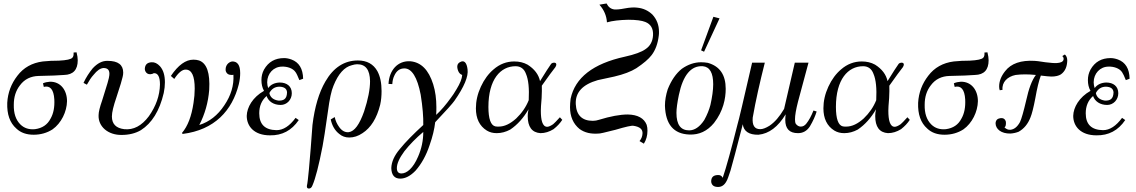

<svg xmlns="http://www.w3.org/2000/svg" viewBox="-20 -764 6537 1105"><path d="M403.4 -461.7C404.6 -448 402.3 -437.7 396.6 -432C388.6 -422.9 363.4 -417.1 318.9 -414.9C288 -414.9 257.1 -413.7 226.3 -410.3C164.6 -402.3 115.4 -374.9 80 -328C44.6 -282.3 25.1 -230.9 21.7 -172.6C19.4 -106.3 36.6 -57.1 74.3 -24C99.4 0 132.6 11.4 173.7 11.4C213.7 11.4 250.3 1.1 282.3 -19.4C332.6 -54.9 364.6 -121.1 365.7 -181.7C365.7 -245.7 328 -294.9 267.4 -293.7C252.6 -292.6 240 -290.3 227.4 -284.6L232 -264C268.6 -273.1 289.1 -249.1 292.6 -192C294.9 -147.4 288 -110.9 270.9 -81.1C252.6 -45.7 222.9 -26.3 181.7 -20.6C147.4 -17.1 118.9 -26.3 97.1 -48C70.9 -74.3 58.3 -112 59.4 -161.1C59.4 -205.7 70.9 -242.3 94.9 -273.1C121.1 -308.6 157.7 -325.7 202.3 -326.9C270.9 -328 320 -330.3 348.6 -332.6C401.1 -333.7 427.4 -362.3 427.4 -417.1C427.4 -429.7 425.1 -445.7 420.6 -462.9Z M922.3 -228.6C926.9 -250.3 929.1 -270.9 929.1 -290.3C929.1 -330.3 920 -361.1 900.6 -382.9C885.7 -398.9 869.7 -406.9 852.6 -405.7C828.6 -404.6 816 -393.1 813.7 -371.4C811.4 -355.4 825.1 -328 858.3 -339.4C861.7 -341.7 864 -342.9 867.4 -342.9C889.1 -342.9 900.6 -321.1 900.6 -277.7C899.4 -213.7 877.7 -153.1 836.6 -94.9C795.4 -40 748.6 -14.9 694.9 -20.6C648 -26.3 624 -50.3 624 -93.7C624 -117.7 633.1 -154.3 650.3 -204.6C672 -269.7 683.4 -308.6 685.7 -321.1C688 -330.3 689.1 -338.3 689.1 -346.3C689.1 -390.9 659.4 -413.7 600 -413.7C569.1 -414.9 540.6 -400 513.1 -370.3C493.7 -346.3 475.4 -318.9 460.6 -286.9L480 -276.6C492.6 -299.4 505.1 -318.9 518.9 -333.7C538.3 -357.7 556.6 -371.4 576 -372.6C601.1 -372.6 612.6 -358.9 609.1 -330.3C609.1 -318.9 595.4 -270.9 568 -186.3C554.3 -147.4 547.4 -118.9 547.4 -101.7C544 -36.6 601.1 13.7 680 12.6C722.3 12.6 760 3.4 790.9 -14.9C853.7 -54.9 898.3 -125.7 922.3 -228.6Z M1354.3 -278.9C1360 -302.9 1362.3 -323.4 1362.3 -342.9C1362.3 -389.7 1346.3 -411.4 1315.4 -410.3C1291.4 -405.7 1275.4 -384 1278.9 -356.6C1283.4 -340.6 1294.9 -332.6 1312 -332.6C1315.4 -332.6 1320 -332.6 1323.4 -333.7C1326.9 -273.1 1309.7 -214.9 1270.9 -157.7C1233.1 -100.6 1185.1 -62.9 1126.9 -44.6C1158.9 -106.3 1178.3 -173.7 1184 -246.9C1189.7 -344 1170.3 -400 1125.7 -416C1115.4 -419.4 1104 -420.6 1092.6 -420.6C1049.1 -420.6 1005.7 -389.7 963.4 -326.9L982.9 -309.7C1006.9 -346.3 1029.7 -364.6 1049.1 -363.4C1083.4 -363.4 1100.6 -326.9 1100.6 -253.7C1100.6 -227.4 1098.3 -200 1093.7 -171.4C1082.3 -94.9 1060.6 -37.7 1027.4 1.1L1030.9 6.9C1214.9 -16 1316.6 -128 1354.3 -278.9Z M1724.6 -310.9C1723.4 -369.1 1700.6 -405.7 1657.1 -421.7C1641.1 -427.4 1627.4 -429.7 1614.9 -429.7C1563.4 -429.7 1524.6 -408 1499.4 -363.4C1489.1 -344 1484.6 -324.6 1484.6 -302.9C1484.6 -280 1489.1 -259.4 1499.4 -241.1C1434.3 -204.6 1401.1 -146.3 1400 -97.1C1400 -37.7 1442.3 14.9 1533.7 14.9C1603.4 16 1658.3 -12.6 1699.4 -73.1L1681.1 -85.7C1646.9 -38.9 1610.3 -14.9 1571.4 -14.9C1505.1 -16 1472 -48 1472 -112C1472 -153.1 1485.7 -186.3 1514.3 -211.4C1524.6 -180.6 1554.3 -160 1595.4 -160C1630.9 -160 1659.4 -189.7 1659.4 -227.4C1659.4 -267.4 1630.9 -289.1 1589.7 -289.1C1561.1 -288 1538.3 -277.7 1523.4 -257.1C1520 -267.4 1517.7 -278.9 1517.7 -290.3C1517.7 -340.6 1554.3 -380.6 1603.4 -380.6C1632 -381.7 1666.3 -371.4 1681.1 -348.6C1686.9 -340.6 1693.7 -325.7 1702.9 -302.9ZM1632 -232C1630.9 -192 1610.3 -184 1581.7 -185.1C1552 -189.7 1534.9 -204.6 1530.3 -228.6C1542.9 -252.6 1562.3 -265.1 1588.6 -265.1C1616 -264 1630.9 -253.7 1632 -232Z M2168 -161.1C2173.7 -186.3 2176 -212.6 2176 -240C2176 -286.9 2168 -324.6 2152 -354.3C2129.1 -395.4 2091.4 -416 2040 -416C1962.3 -416 1899.4 -376 1852.6 -294.9C1816 -232 1790.9 -148.6 1778.3 -44.6C1771.4 52.6 1764.6 138.3 1757.7 212.6C1753.1 260.6 1749.7 291.4 1746.3 305.1C1745.1 315.4 1748.6 321.1 1757.7 321.1C1766.9 321.1 1773.7 315.4 1778.3 302.9C1795.4 264 1814.9 188.6 1836.6 76.6C1842.3 48 1852.6 -19.4 1867.4 -123.4C1876.6 -193.1 1886.9 -242.3 1899.4 -270.9C1926.9 -339.4 1962.3 -378.3 2004.6 -388.6C2016 -392 2026.3 -394.3 2035.4 -394.3C2084.6 -394.3 2108.6 -362.3 2109.7 -297.1C2109.7 -250.3 2098.3 -192 2075.4 -122.3C2049.1 -48 2020.6 -8 1987.4 -3.4C1966.9 -1.1 1948.6 -10.3 1932.6 -32C1920 -49.1 1910.9 -68.6 1906.3 -90.3L1883.4 -76.6C1891.4 -40 1907.4 -12.6 1932.6 6.9C1948.6 20.6 1968 27.4 1989.7 27.4C2016 27.4 2041.1 19.4 2066.3 2.3C2114.3 -28.6 2148.6 -83.4 2168 -161.1Z M2670.9 -364.6C2666.3 -404.6 2650.3 -419.4 2628.6 -406.9C2611.4 -398.9 2606.9 -381.7 2617.1 -355.4C2621.7 -344 2629.7 -336 2640 -332.6C2638.9 -310.9 2627.4 -283.4 2608 -251.4C2595.4 -229.7 2584 -212.6 2574.9 -201.1C2546.3 -161.1 2517.7 -128 2490.3 -102.9C2491.4 -117.7 2491.4 -132.6 2491.4 -147.4C2491.4 -194.3 2485.7 -238.9 2473.1 -278.9C2446.9 -362.3 2403.4 -405.7 2341.7 -411.4C2268.6 -416 2219.4 -358.9 2216 -281.1L2237.7 -280C2238.9 -298.3 2242.3 -314.3 2249.1 -328C2261.7 -356.6 2281.1 -370.3 2307.4 -370.3C2349.7 -370.3 2381.7 -320 2401.1 -219.4C2412.6 -147.4 2417.1 -89.1 2416 -44.6C2360 6.9 2314.3 52.6 2281.1 93.7C2249.1 131.4 2233.1 168 2232 203.4C2233.1 243.4 2250.3 264 2283.4 264C2312 264 2341.7 249.1 2371.4 218.3C2405.7 179.4 2433.1 130.3 2452.6 70.9C2469.7 22.9 2480 -20.6 2484.6 -60.6C2548.6 -128 2585.1 -169.1 2595.4 -184C2651.4 -264 2676.6 -324.6 2670.9 -364.6ZM2416 -4.6C2416 45.7 2405.7 92.6 2386.3 137.1C2357.7 204.6 2321.1 234.3 2290.3 234.3C2273.1 234.3 2264 224 2264 203.4C2264 177.1 2278.9 145.1 2307.4 106.3C2337.1 68.6 2373.7 30.9 2416 -4.6Z M3202.3 -89.1C3182.9 -67.4 3169.1 -53.7 3163.4 -49.1C3148.6 -38.9 3137.1 -34.3 3129.1 -34.3C3101.7 -34.3 3092.6 -73.1 3092.6 -126.9C3092.6 -138.3 3093.7 -162.3 3097.1 -198.9C3098.3 -229.7 3099.4 -253.7 3098.3 -270.9C3136 -324.6 3162.3 -360 3176 -377.1C3179.4 -382.9 3181.7 -387.4 3181.7 -392C3181.7 -400 3177.1 -403.4 3168 -403.4C3162.3 -403.4 3156.6 -401.1 3152 -396.6C3140.6 -380.6 3118.9 -347.4 3088 -297.1C3080 -334.9 3056 -366.9 3016 -392C2993.1 -404.6 2968 -410.3 2939.4 -410.3C2896 -410.3 2856 -395.4 2820.6 -364.6C2792 -340.6 2766.9 -307.4 2747.4 -265.1C2728 -222.9 2718.9 -181.7 2718.9 -140.6C2718.9 -82.3 2739.4 -38.9 2781.7 -12.6C2798.9 -2.3 2817.1 2.3 2838.9 2.3C2865.1 2.3 2891.4 -4.6 2916.6 -18.3C2958.9 -46.9 2993.1 -85.7 3021.7 -134.9C3018.3 -120 3017.1 -107.4 3017.1 -96C3017.1 -34.3 3041.1 -1.1 3090.3 2.3C3116.6 2.3 3141.7 -5.7 3165.7 -20.6C3187.4 -37.7 3203.4 -54.9 3216 -74.3ZM3022.9 -187.4C3006.9 -147.4 2982.9 -113.1 2950.9 -82.3C2916.6 -51.4 2883.4 -35.4 2850.3 -35.4C2843.4 -35.4 2836.6 -35.4 2830.9 -36.6C2804.6 -42.3 2790.9 -80 2790.9 -148.6C2790.9 -307.4 2860.6 -382.9 2947.4 -382.9C2976 -382.9 2996.6 -368 3006.9 -339.4C3021.7 -305.1 3026.3 -254.9 3022.9 -187.4Z M3771.4 -558.9C3772.6 -565.7 3772.6 -572.6 3772.6 -580.6C3772.6 -619.4 3760 -652.6 3734.9 -680C3710.9 -702.9 3682.3 -716.6 3646.9 -720C3628.6 -722.3 3604.6 -721.1 3574.9 -715.4C3546.3 -709.7 3525.7 -708.6 3515.4 -709.7C3496 -712 3481.1 -723.4 3470.9 -744L3429.7 -737.1C3456 -707.4 3470.9 -673.1 3473.1 -635.4C3505.1 -644.6 3546.3 -649.1 3595.4 -650.3C3641.1 -650.3 3674.3 -645.7 3693.7 -637.7C3725.7 -625.1 3740.6 -598.9 3738.3 -560C3736 -524.6 3721.1 -498.3 3694.9 -481.1C3673.1 -465.1 3633.1 -450.3 3576 -437.7C3393.1 -397.7 3289.1 -316.6 3264 -195.4C3261.7 -177.1 3260.6 -161.1 3260.6 -147.4C3260.6 -93.7 3278.9 -51.4 3315.4 -21.7C3345.1 0 3381.7 8 3425.1 4.6C3428.6 5.7 3461.7 -1.1 3522.3 -17.1C3580.6 -34.3 3614.9 -42.3 3626.3 -40C3662.9 -34.3 3680 -19.4 3677.7 5.7C3676.6 21.7 3670.9 35.4 3660.6 48L3685.7 62.9C3699.4 41.1 3706.3 16 3706.3 -11.4C3706.3 -24 3705.1 -35.4 3701.7 -45.7C3686.9 -83.4 3650.3 -104 3593.1 -105.1C3548.6 -105.1 3493.7 -94.9 3426.3 -74.3C3416 -70.9 3404.6 -68.6 3392 -68.6C3330.3 -68.6 3297.1 -100.6 3293.7 -164.6C3290.3 -232 3332.6 -277.7 3420.6 -302.9L3515.4 -323.4C3569.1 -336 3611.4 -352 3642.3 -371.4C3683.4 -398.9 3713.1 -424 3730.3 -446.9C3752 -475.4 3765.7 -512 3771.4 -558.9Z M4089.1 -56C4142.9 -124.6 4156.6 -197.7 4156.6 -252.6C4156.6 -333.7 4122.3 -382.9 4053.7 -402.3C4041.1 -404.6 4027.4 -405.7 4014.9 -405.7C3977.1 -405.7 3939.4 -393.1 3904 -368C3870.9 -341.7 3843.4 -301.7 3822.9 -250.3C3812.6 -218.3 3806.9 -186.3 3806.9 -155.4C3810.3 -48 3857.1 6.9 3947.4 10.3C4003.4 12.6 4050.3 -9.1 4089.1 -56ZM4068.6 -160C4061.7 -133.7 4050.3 -104 4033.1 -73.1C4006.9 -33.1 3977.1 -13.7 3946.3 -13.7C3897.1 -13.7 3873.1 -46.9 3873.1 -114.3C3873.1 -138.3 3877.7 -172.6 3886.9 -217.1C3910.9 -332.6 3957.7 -387.4 4025.1 -382.9C4065.1 -379.4 4084.6 -344 4084.6 -278.9C4084.6 -245.7 4078.9 -205.7 4068.6 -160ZM4085.7 -667.4 4014.9 -474.3 4032 -466.3 4121.1 -658.3Z M4661.7 -128C4649.1 -96 4635.4 -70.9 4620.6 -52.6C4611.4 -41.1 4601.1 -35.4 4588.6 -35.4C4577.1 -35.4 4568 -41.1 4560 -51.4C4556.6 -57.1 4555.4 -66.3 4555.4 -77.7C4555.4 -99.4 4561.1 -133.7 4572.6 -178.3L4633.1 -403.4H4554.3L4492.6 -137.1C4466.3 -92.6 4438.9 -60.6 4408 -40C4387.4 -27.4 4370.3 -20.6 4355.4 -20.6C4322.3 -20.6 4308.6 -42.3 4312 -86.9C4329.1 -185.1 4353.1 -290.3 4381.7 -403.4H4308.6C4258.3 -185.1 4230.9 -67.4 4225.1 -50.3C4188.6 94.9 4160 198.9 4139.4 259.4C4133.7 246.9 4123.4 242.3 4109.7 243.4C4084.6 244.6 4072 257.1 4073.1 283.4C4076.6 302.9 4089.1 312 4113.1 312C4133.7 312 4149.7 300.6 4161.1 278.9C4166.9 269.7 4173.7 249.1 4184 218.3C4194.3 182.9 4218.3 93.7 4254.9 -49.1C4259.4 -9.1 4290.3 12.6 4345.1 11.4C4405.7 5.7 4458.3 -34.3 4501.7 -106.3C4500.6 -94.9 4499.4 -84.6 4499.4 -74.3C4499.4 -22.9 4523.4 2.3 4572.6 2.3C4601.1 2.3 4624 -10.3 4641.1 -36.6C4659.4 -67.4 4672 -96 4680 -122.3Z M5202.3 -89.1C5182.9 -67.4 5169.1 -53.7 5163.4 -49.1C5148.6 -38.9 5137.1 -34.3 5129.1 -34.3C5101.7 -34.3 5092.6 -73.1 5092.6 -126.9C5092.6 -138.3 5093.7 -162.3 5097.1 -198.9C5098.3 -229.7 5099.4 -253.7 5098.3 -270.9C5136 -324.6 5162.3 -360 5176 -377.1C5179.4 -382.9 5181.7 -387.4 5181.7 -392C5181.7 -400 5177.1 -403.4 5168 -403.4C5162.3 -403.4 5156.6 -401.1 5152 -396.6C5140.6 -380.6 5118.9 -347.4 5088 -297.1C5080 -334.9 5056 -366.9 5016 -392C4993.1 -404.6 4968 -410.3 4939.4 -410.3C4896 -410.3 4856 -395.4 4820.6 -364.6C4792 -340.6 4766.9 -307.4 4747.4 -265.1C4728 -222.9 4718.9 -181.7 4718.9 -140.6C4718.9 -82.3 4739.4 -38.9 4781.7 -12.6C4798.9 -2.3 4817.1 2.3 4838.9 2.3C4865.1 2.3 4891.4 -4.6 4916.6 -18.3C4958.9 -46.9 4993.1 -85.7 5021.7 -134.9C5018.3 -120 5017.1 -107.4 5017.1 -96C5017.1 -34.3 5041.1 -1.1 5090.3 2.3C5116.6 2.3 5141.7 -5.7 5165.7 -20.6C5187.4 -37.7 5203.4 -54.9 5216 -74.3ZM5022.9 -187.4C5006.9 -147.4 4982.9 -113.1 4950.9 -82.3C4916.6 -51.4 4883.4 -35.4 4850.3 -35.4C4843.4 -35.4 4836.6 -35.4 4830.9 -36.6C4804.6 -42.3 4790.9 -80 4790.9 -148.6C4790.9 -307.4 4860.6 -382.9 4947.4 -382.9C4976 -382.9 4996.6 -368 5006.9 -339.4C5021.7 -305.1 5026.3 -254.9 5022.9 -187.4Z M5645.7 -461.7C5646.9 -448 5644.6 -437.7 5638.9 -432C5630.9 -422.9 5605.7 -417.1 5561.1 -414.9C5530.3 -414.9 5499.4 -413.7 5468.6 -410.3C5406.9 -402.3 5357.7 -374.9 5322.3 -328C5286.9 -282.3 5267.4 -230.9 5264 -172.6C5261.7 -106.3 5278.9 -57.1 5316.6 -24C5341.7 0 5374.9 11.4 5416 11.4C5456 11.4 5492.6 1.1 5524.6 -19.4C5574.9 -54.9 5606.9 -121.1 5608 -181.7C5608 -245.7 5570.3 -294.9 5509.7 -293.7C5494.9 -292.6 5482.3 -290.3 5469.7 -284.6L5474.3 -264C5510.9 -273.1 5531.4 -249.1 5534.9 -192C5537.1 -147.4 5530.3 -110.9 5513.1 -81.1C5494.9 -45.7 5465.1 -26.3 5424 -20.6C5389.7 -17.1 5361.1 -26.3 5339.4 -48C5313.1 -74.3 5300.6 -112 5301.7 -161.1C5301.7 -205.7 5313.1 -242.3 5337.1 -273.1C5363.4 -308.6 5400 -325.7 5444.6 -326.9C5513.1 -328 5562.3 -330.3 5590.9 -332.6C5643.4 -333.7 5669.7 -362.3 5669.7 -417.1C5669.7 -429.7 5667.4 -445.7 5662.9 -462.9Z M6122.3 -414.9C6122.3 -430.9 6117.7 -442.3 6108.6 -450.3C6107.4 -450.3 6102.9 -446.9 6093.7 -441.1C6100.6 -435.4 6102.9 -428.6 6100.6 -419.4C6097.1 -408 6083.4 -402.3 6061.7 -401.1C6048 -400 6026.3 -402.3 5996.6 -405.7C5961.1 -411.4 5940.6 -413.7 5934.9 -413.7C5856 -418.3 5798.9 -398.9 5764.6 -354.3C5741.7 -325.7 5730.3 -296 5730.3 -266.3C5730.3 -258.3 5731.4 -250.3 5733.7 -244.6L5749.7 -246.9C5745.1 -291.4 5778.3 -323.4 5825.1 -332.6C5859.4 -337.1 5898.3 -337.1 5941.7 -332.6C5918.9 -302.9 5900.6 -253.7 5885.7 -185.1C5870.9 -122.3 5859.4 -81.1 5850.3 -61.7C5835.4 -34.3 5817.1 -19.4 5795.4 -17.1C5782.9 -16 5771.4 -20.6 5761.1 -30.9C5768 -35.4 5770.3 -45.7 5769.1 -62.9C5764.6 -80 5753.1 -86.9 5734.9 -83.4C5720 -81.1 5710.9 -72 5709.7 -54.9C5709.7 -21.7 5741.7 5.7 5795.4 4.6C5812.6 3.4 5827.4 0 5842.3 -5.7C5873.1 -22.9 5896 -50.3 5910.9 -89.1C5918.9 -108.6 5928 -144 5938.3 -197.7C5948.6 -256 5958.9 -299.4 5970.3 -329.1C5998.9 -325.7 6019.4 -323.4 6030.9 -323.4C6054.9 -323.4 6073.1 -328 6085.7 -336C6109.7 -353.1 6121.1 -379.4 6122.3 -414.9Z M6481.1 -310.9C6480 -369.1 6457.1 -405.7 6413.7 -421.7C6397.7 -427.4 6384 -429.7 6371.4 -429.7C6320 -429.7 6281.1 -408 6256 -363.4C6245.7 -344 6241.1 -324.6 6241.1 -302.9C6241.1 -280 6245.7 -259.4 6256 -241.1C6190.9 -204.6 6157.7 -146.3 6156.6 -97.1C6156.6 -37.7 6198.9 14.9 6290.3 14.9C6360 16 6414.9 -12.6 6456 -73.1L6437.7 -85.7C6403.4 -38.9 6366.9 -14.9 6328 -14.9C6261.7 -16 6228.6 -48 6228.6 -112C6228.6 -153.1 6242.3 -186.3 6270.9 -211.4C6281.1 -180.6 6310.9 -160 6352 -160C6387.4 -160 6416 -189.7 6416 -227.4C6416 -267.4 6387.4 -289.1 6346.3 -289.1C6317.7 -288 6294.9 -277.7 6280 -257.1C6276.6 -267.4 6274.3 -278.9 6274.3 -290.3C6274.3 -340.6 6310.9 -380.6 6360 -380.6C6388.6 -381.7 6422.9 -371.4 6437.7 -348.6C6443.4 -340.6 6450.3 -325.7 6459.4 -302.9ZM6388.6 -232C6387.4 -192 6366.9 -184 6338.3 -185.1C6308.6 -189.7 6291.4 -204.6 6286.9 -228.6C6299.4 -252.6 6318.9 -265.1 6345.1 -265.1C6372.6 -264 6387.4 -253.7 6388.6 -232Z"/></svg>

Font: GFS Goschen
Style: Italic
Weight: 400
Designer: George D. Matthiopoulos
Foundry: George D. Matthiopoulos
Version: Fontographer 4.7 9/28/09 FG4M≠0000002248